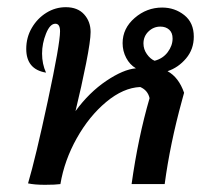

<svg xmlns="http://www.w3.org/2000/svg" viewBox="-20 -512 589 534"><path d="M492 -254 486 -232Q453 -112 438 0H346Q364 -129 396 -239Q391 -261 370 -270Q323 -268 275.5 -228.5Q228 -189 193.5 -127.5Q159 -66 148 0Q134 2 105 2Q76 2 58 -2Q79 -73 113 -231.5Q147 -390 147 -425Q147 -446 134 -446Q119 -446 108 -418.5Q97 -391 97 -363Q97 -334 108 -310Q53 -319 53 -376Q53 -408 68.5 -434.5Q84 -461 109 -476.5Q134 -492 163 -492Q196 -492 214 -472Q232 -452 232 -423Q232 -399 219.5 -336Q207 -273 190 -203Q228 -255 275.5 -287Q323 -319 358 -322Q341 -332 331 -351Q321 -370 321 -392Q321 -433 354.5 -462Q388 -491 431 -491Q466 -491 492.5 -470Q519 -449 519 -410Q519 -375 497.5 -349.5Q476 -324 446 -314Q477 -297 492 -254ZM460 -405Q460 -421 450.5 -429.5Q441 -438 426 -438Q407 -438 393 -424.5Q379 -411 379 -391Q379 -375 388.5 -361.5Q398 -348 410 -343Q433 -349 446.5 -367Q460 -385 460 -405Z"/></svg>

Font: Charmonman
Style: Bold
Weight: 700
Designer: Ekaluck Peanpanawate
Foundry: Cadson Demak Co.,Ltd.
Version: Version 1.000; ttfautohint (v1.6)